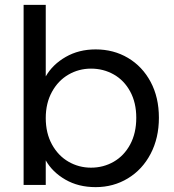

<svg xmlns="http://www.w3.org/2000/svg" viewBox="-20 -760 716 789"><path d="M373 -557Q447 -557 506 -522Q565 -487 599 -423.5Q633 -360 633 -276Q633 -193 599 -128Q565 -63 505.5 -27Q446 9 373 9Q302 9 248.5 -22Q195 -53 168 -101V0H77V-740H168V-446Q196 -495 250 -526Q304 -557 373 -557ZM354 -478Q304 -478 261.5 -453.5Q219 -429 193.5 -382.5Q168 -336 168 -275Q168 -213 193.5 -166.5Q219 -120 261.5 -95.5Q304 -71 354 -71Q405 -71 447.5 -95.5Q490 -120 515 -166.5Q540 -213 540 -276Q540 -338 515 -384Q490 -430 447.5 -454Q405 -478 354 -478Z"/></svg>

Font: Poppins A&M
Style: Regular-A&M
Weight: 400
Designer: Ninad Kale (Devanagari), Jonny Pinhorn (Latin)
Foundry: Indian Type Foundry
Version: 4.004